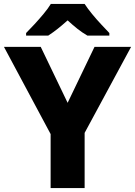

<svg xmlns="http://www.w3.org/2000/svg" viewBox="-20 -951 683 971"><path d="M322 -431 458 -714H643L408 -279V0H236V-273L0 -714H186ZM408 -931Q423 -908 445.5 -880.5Q468 -853 492 -827.5Q516 -802 533 -784V-771H422Q396 -786 372 -805Q348 -824 322 -848Q295 -824 272.5 -806Q250 -788 224 -771H112V-784Q131 -803 154.5 -828.5Q178 -854 200.5 -881Q223 -908 237 -931Z"/></svg>

Font: Noto Sans Khmer UI ExtraBold
Style: Regular
Weight: 800
Designer: Danh Hong and the Monotype Design Team
Foundry: Monotype Imaging Inc.
Version: Version 2.002; ttfautohint (v1.8.4.7-5d5b)